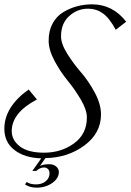

<svg xmlns="http://www.w3.org/2000/svg" viewBox="-59 -720 601 884"><path d="M522 -620 474 -583Q444 -638 414 -659Q384 -680 347 -680Q297 -680 259.5 -646Q222 -612 222 -553Q222 -518 251 -472Q280 -426 314 -387Q348 -348 377 -294.5Q406 -241 406 -193Q406 -107 330 -50.5Q254 6 150 8L125 44Q140 36 168 36Q187 36 199.5 46.5Q212 57 212 72Q212 101 181.5 122.5Q151 144 110 144Q78 144 56 129L64 118Q80 129 107 129Q134 129 151.5 114.5Q169 100 169 78Q169 65 161.5 58Q154 51 144 51Q125 51 108 67H90L131 9Q55 7 8 -29Q-39 -65 -39 -127Q-39 -228 73 -308L111 -262Q-5 -201 -5 -116Q-5 -75 32.5 -46Q70 -17 144 -17Q223 -17 282 -60Q341 -103 341 -179Q341 -214 313.5 -261Q286 -308 253 -348Q220 -388 192.5 -439Q165 -490 165 -533Q165 -578 183 -611.5Q201 -645 231.5 -663.5Q262 -682 295.5 -691Q329 -700 365 -700Q460 -700 522 -620Z"/></svg>

Font: Dynalight
Style: Regular
Weight: 400
Designer: Astigmatic (AOETI)
Foundry: Astigmatic (AOETI)
Version: Version 1.000